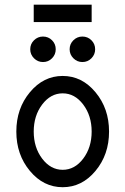

<svg xmlns="http://www.w3.org/2000/svg" viewBox="-20 -779 528 809"><path d="M244.1 9.8Q163.1 9.8 106 -58.8Q48.8 -127.4 48.8 -224.6Q48.8 -321.8 106 -390.4Q163.1 -459 244.1 -459Q325.2 -459 382.3 -390.4Q439.5 -321.8 439.5 -224.6Q439.5 -127.4 382.3 -58.8Q325.2 9.8 244.1 9.8ZM244.1 -63.5Q294.9 -63.5 330.6 -110.6Q366.2 -157.7 366.2 -224.6Q366.2 -291.5 330.6 -338.6Q294.9 -385.7 244.1 -385.7Q193.4 -385.7 157.7 -338.6Q122.1 -291.5 122.1 -224.6Q122.1 -157.7 157.7 -110.6Q193.4 -63.5 244.1 -63.5ZM161.1 -517.6Q139.2 -517.6 123.3 -533.4Q107.4 -549.3 107.4 -571.3Q107.4 -593.8 123.3 -609.4Q139.2 -625 161.1 -625Q183.6 -625 199.2 -609.4Q214.8 -593.8 214.8 -571.3Q214.8 -549.3 199.2 -533.4Q183.6 -517.6 161.1 -517.6ZM327.1 -517.6Q305.2 -517.6 289.3 -533.4Q273.4 -549.3 273.4 -571.3Q273.4 -593.8 289.3 -609.4Q305.2 -625 327.1 -625Q349.6 -625 365.2 -609.4Q380.9 -593.8 380.9 -571.3Q380.9 -549.3 365.2 -533.4Q349.6 -517.6 327.1 -517.6ZM366.2 -686H122.1V-759.3H366.2Z"/></svg>

Font: Catrinity
Style: Regular
Weight: 400
Designer: Alexander Lange
Foundry: High-Logic / Made with FontCreator
Version: Version 2.090;May 20, 2024;FontCreator 15.0.0.2974 64-bit